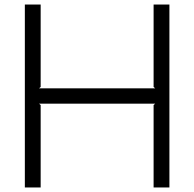

<svg xmlns="http://www.w3.org/2000/svg" viewBox="-20 -830 860 850"><path d="M730 -810V0H660V-365L667 -371H153L160 -365V0H90V-810H160V-445L153 -439H667L660 -445V-810Z"/></svg>

Font: Sinkin Sans 300 Light
Style: Regular
Weight: 300
Designer: Keith Bates
Foundry: K-Type
Version: Sinkin Sans (version 1.0)  by Keith Bates   •   © 2014   www